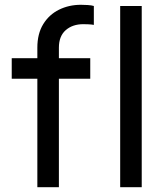

<svg xmlns="http://www.w3.org/2000/svg" viewBox="-20 -782 691 802"><path d="M136 0V-453H29V-539H136V-583Q136 -641 160.5 -681Q185 -721 226.5 -741.5Q268 -762 318 -762Q329 -762 346 -761Q363 -760 372 -757V-678Q362 -680 348.5 -680.5Q335 -681 328 -681Q283 -681 254.5 -656Q226 -631 226 -583V-539H357V-453H226V0ZM482 0V-757H572V0Z"/></svg>

Font: Plus Jakarta Text
Style: Regular
Weight: 400
Designer: Gumpita Rahayu
Foundry: Tokotype Studio
Version: Version 1.000